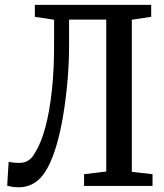

<svg xmlns="http://www.w3.org/2000/svg" viewBox="-20 -763 674 788"><path d="M58 5.5Q38.5 5.5 28.2 3.5Q18 1.5 9.5 -1L15.5 -98.5Q25 -97 34.8 -95.8Q44.5 -94.5 61 -94.5Q73 -94.5 84.2 -98.5Q95.5 -102.5 105.8 -112Q116 -121.5 125 -138Q148.5 -176 166 -240Q183.5 -304 193.2 -394.5Q203 -485 202 -601.5V-682L123 -694V-743H600.5V-694L521 -682V-58L606 -48V0H325V-48L416 -59V-682.5H263.5V-590.5Q264 -515 257.8 -439.5Q251.5 -364 240.2 -295Q229 -226 212.8 -170Q196.5 -114 176.5 -76.5Q154.5 -34.5 124.5 -14.5Q94.5 5.5 58 5.5Z"/></svg>

Font: Merriweather 24pt SemiCondensed
Style: Regular
Weight: 400
Width: 4
Designer: Eben Sorkin
Foundry: Eben Sorkin
Version: Version 2.100